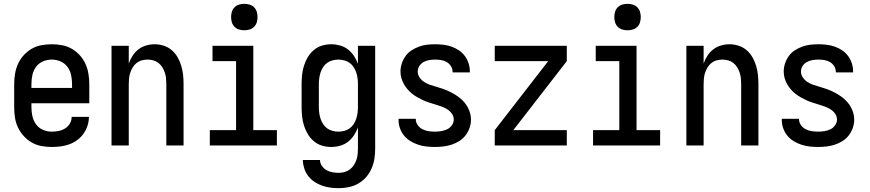

<svg xmlns="http://www.w3.org/2000/svg" viewBox="-20 -759 4540 1002"><path d="M250 8Q223 8 196 3Q169 -2 145.5 -15.5Q122 -29 103.5 -49.5Q85 -70 73.5 -94.5Q62 -119 58 -146Q54 -173 54 -200V-320Q54 -347 58.5 -374Q63 -401 74 -425.5Q85 -450 103.5 -470.5Q122 -491 145.5 -504.5Q169 -518 196 -523Q223 -528 250 -528Q277 -528 304 -523Q331 -518 354.5 -504.5Q378 -491 396.5 -470.5Q415 -450 426 -425.5Q437 -401 441.5 -374Q446 -347 446 -320V-220H144V-200Q144 -176 149 -153Q154 -130 168 -110.5Q182 -91 204 -81.5Q226 -72 250 -72Q268 -72 286 -75.5Q304 -79 319.5 -88.5Q335 -98 344.5 -114Q354 -130 354 -149H444Q444 -125 436.5 -102.5Q429 -80 415.5 -61Q402 -42 383 -28Q364 -14 342 -6Q320 2 296.5 5Q273 8 250 8ZM144 -300H356V-320Q356 -344 351 -367.5Q346 -391 332 -410Q318 -429 296 -438.5Q274 -448 250 -448Q226 -448 204 -438.5Q182 -429 168 -410Q154 -391 149 -367.5Q144 -344 144 -320Z M562 0V-520H652V-427Q659 -448 671.5 -467.5Q684 -487 702 -501Q720 -515 742 -521.5Q764 -528 787 -528Q811 -528 834.5 -520.5Q858 -513 876.5 -497Q895 -481 907 -460Q919 -439 926 -415.5Q933 -392 935.5 -368Q938 -344 938 -320V0H848V-320Q848 -335 846.5 -350.5Q845 -366 840 -380.5Q835 -395 827 -408Q819 -421 807 -430.5Q795 -440 780 -444Q765 -448 750 -448Q735 -448 720 -444Q705 -440 693 -430.5Q681 -421 673 -408Q665 -395 660 -380.5Q655 -366 653.5 -350.5Q652 -335 652 -320V0Z M1075 0V-80H1212V-440H1089V-520H1302V-80H1425V0ZM1255 -601Q1241 -601 1227.5 -605Q1214 -609 1204 -619Q1194 -629 1190 -642.5Q1186 -656 1186 -670Q1186 -684 1190 -697.5Q1194 -711 1204 -721Q1214 -731 1227.5 -735Q1241 -739 1255 -739Q1269 -739 1282.5 -735Q1296 -731 1306 -721Q1316 -711 1320 -697.5Q1324 -684 1324 -670Q1324 -656 1320 -642.5Q1316 -629 1306 -619Q1296 -609 1282.5 -605Q1269 -601 1255 -601Z M1748 223Q1725 223 1703 220Q1681 217 1660 209.5Q1639 202 1620.5 189.5Q1602 177 1588.5 159.5Q1575 142 1568 120.5Q1561 99 1560 76H1650Q1650 93 1660 107Q1670 121 1684 129Q1698 137 1714.5 140Q1731 143 1748 143Q1763 143 1778 139Q1793 135 1805.5 125.5Q1818 116 1826.5 103Q1835 90 1840 75.5Q1845 61 1846.5 45.5Q1848 30 1848 15V-94Q1840 -72 1827 -52.5Q1814 -33 1796 -19Q1778 -5 1755 1.5Q1732 8 1709 8Q1684 8 1660.5 1Q1637 -6 1618 -22Q1599 -38 1586.5 -59Q1574 -80 1566.5 -103.5Q1559 -127 1556.5 -151.5Q1554 -176 1554 -200V-320Q1554 -344 1556.5 -368.5Q1559 -393 1566.5 -416.5Q1574 -440 1586.5 -461Q1599 -482 1618 -498Q1637 -514 1660.5 -521Q1684 -528 1709 -528Q1732 -528 1755 -521.5Q1778 -515 1796 -501Q1814 -487 1827 -467.5Q1840 -448 1848 -426V-520H1938V15Q1938 42 1934 68.5Q1930 95 1919.5 119.5Q1909 144 1891.5 164.5Q1874 185 1850.5 198.5Q1827 212 1800.5 217.5Q1774 223 1748 223ZM1746 -72Q1761 -72 1776.5 -76Q1792 -80 1804.5 -89Q1817 -98 1825.5 -111Q1834 -124 1839 -139Q1844 -154 1846 -169.5Q1848 -185 1848 -200V-320Q1848 -335 1846 -350.5Q1844 -366 1839 -381Q1834 -396 1825.5 -409Q1817 -422 1804.5 -431Q1792 -440 1776.5 -444Q1761 -448 1746 -448Q1731 -448 1715.5 -444Q1700 -440 1687.5 -431Q1675 -422 1666.5 -409Q1658 -396 1653 -381Q1648 -366 1646 -350.5Q1644 -335 1644 -320V-200Q1644 -185 1646 -169.5Q1648 -154 1653 -139Q1658 -124 1666.5 -111Q1675 -98 1687.5 -89Q1700 -80 1715.5 -76Q1731 -72 1746 -72Z M2249 8Q2227 8 2205 5.5Q2183 3 2162 -4Q2141 -11 2122 -22.5Q2103 -34 2089 -51Q2075 -68 2067.5 -89Q2060 -110 2060 -132V-139H2150V-136Q2150 -120 2160 -106Q2170 -92 2185 -84.5Q2200 -77 2216.5 -74.5Q2233 -72 2249 -72Q2265 -72 2281.5 -74.5Q2298 -77 2313 -84Q2328 -91 2338 -105Q2348 -119 2348 -135Q2348 -152 2338 -166Q2328 -180 2313.5 -189Q2299 -198 2283 -203.5Q2267 -209 2251 -214Q2235 -219 2219 -224Q2203 -229 2188 -236Q2173 -243 2158 -251.5Q2143 -260 2130 -270.5Q2117 -281 2106 -294Q2095 -307 2087 -321.5Q2079 -336 2074.5 -352.5Q2070 -369 2070 -386Q2070 -407 2077 -428Q2084 -449 2096.5 -466.5Q2109 -484 2127.5 -496Q2146 -508 2166 -515.5Q2186 -523 2207.5 -525.5Q2229 -528 2251 -528Q2272 -528 2293.5 -525.5Q2315 -523 2335.5 -516Q2356 -509 2374 -497Q2392 -485 2405 -468Q2418 -451 2425 -430Q2432 -409 2432 -388V-381H2342V-384Q2342 -400 2333.5 -413.5Q2325 -427 2311.5 -435Q2298 -443 2282.5 -445.5Q2267 -448 2251 -448Q2235 -448 2220 -445.5Q2205 -443 2191 -435.5Q2177 -428 2168.5 -414.5Q2160 -401 2160 -385Q2160 -369 2170 -354.5Q2180 -340 2194 -331Q2208 -322 2224 -316.5Q2240 -311 2256 -306.5Q2272 -302 2288 -296.5Q2304 -291 2319.5 -284Q2335 -277 2349.5 -268.5Q2364 -260 2377.5 -249.5Q2391 -239 2402 -226.5Q2413 -214 2421 -199Q2429 -184 2433.5 -168Q2438 -152 2438 -135Q2438 -113 2430.5 -91.5Q2423 -70 2409.5 -52.5Q2396 -35 2377 -23Q2358 -11 2336.5 -4Q2315 3 2293 5.5Q2271 8 2249 8Z M2562 0V-80L2841 -440H2562V-520H2938V-440L2659 -80H2938V0Z M3075 0V-80H3212V-440H3089V-520H3302V-80H3425V0ZM3255 -601Q3241 -601 3227.5 -605Q3214 -609 3204 -619Q3194 -629 3190 -642.5Q3186 -656 3186 -670Q3186 -684 3190 -697.5Q3194 -711 3204 -721Q3214 -731 3227.5 -735Q3241 -739 3255 -739Q3269 -739 3282.5 -735Q3296 -731 3306 -721Q3316 -711 3320 -697.5Q3324 -684 3324 -670Q3324 -656 3320 -642.5Q3316 -629 3306 -619Q3296 -609 3282.5 -605Q3269 -601 3255 -601Z M3562 0V-520H3652V-427Q3659 -448 3671.5 -467.5Q3684 -487 3702 -501Q3720 -515 3742 -521.5Q3764 -528 3787 -528Q3811 -528 3834.5 -520.5Q3858 -513 3876.5 -497Q3895 -481 3907 -460Q3919 -439 3926 -415.5Q3933 -392 3935.5 -368Q3938 -344 3938 -320V0H3848V-320Q3848 -335 3846.5 -350.5Q3845 -366 3840 -380.5Q3835 -395 3827 -408Q3819 -421 3807 -430.5Q3795 -440 3780 -444Q3765 -448 3750 -448Q3735 -448 3720 -444Q3705 -440 3693 -430.5Q3681 -421 3673 -408Q3665 -395 3660 -380.5Q3655 -366 3653.5 -350.5Q3652 -335 3652 -320V0Z M4249 8Q4227 8 4205 5.5Q4183 3 4162 -4Q4141 -11 4122 -22.5Q4103 -34 4089 -51Q4075 -68 4067.5 -89Q4060 -110 4060 -132V-139H4150V-136Q4150 -120 4160 -106Q4170 -92 4185 -84.5Q4200 -77 4216.5 -74.5Q4233 -72 4249 -72Q4265 -72 4281.5 -74.5Q4298 -77 4313 -84Q4328 -91 4338 -105Q4348 -119 4348 -135Q4348 -152 4338 -166Q4328 -180 4313.5 -189Q4299 -198 4283 -203.5Q4267 -209 4251 -214Q4235 -219 4219 -224Q4203 -229 4188 -236Q4173 -243 4158 -251.5Q4143 -260 4130 -270.5Q4117 -281 4106 -294Q4095 -307 4087 -321.5Q4079 -336 4074.5 -352.5Q4070 -369 4070 -386Q4070 -407 4077 -428Q4084 -449 4096.5 -466.5Q4109 -484 4127.5 -496Q4146 -508 4166 -515.5Q4186 -523 4207.5 -525.5Q4229 -528 4251 -528Q4272 -528 4293.5 -525.5Q4315 -523 4335.5 -516Q4356 -509 4374 -497Q4392 -485 4405 -468Q4418 -451 4425 -430Q4432 -409 4432 -388V-381H4342V-384Q4342 -400 4333.5 -413.5Q4325 -427 4311.5 -435Q4298 -443 4282.5 -445.5Q4267 -448 4251 -448Q4235 -448 4220 -445.5Q4205 -443 4191 -435.5Q4177 -428 4168.5 -414.5Q4160 -401 4160 -385Q4160 -369 4170 -354.5Q4180 -340 4194 -331Q4208 -322 4224 -316.5Q4240 -311 4256 -306.5Q4272 -302 4288 -296.5Q4304 -291 4319.5 -284Q4335 -277 4349.5 -268.5Q4364 -260 4377.5 -249.5Q4391 -239 4402 -226.5Q4413 -214 4421 -199Q4429 -184 4433.5 -168Q4438 -152 4438 -135Q4438 -113 4430.5 -91.5Q4423 -70 4409.5 -52.5Q4396 -35 4377 -23Q4358 -11 4336.5 -4Q4315 3 4293 5.5Q4271 8 4249 8Z"/></svg>

Font: Iosevka Fixed Medium
Style: Regular
Weight: 500
Monospace: yes
Designer: Belleve Invis
Foundry: Belleve Invis
Version: Version 32.3.0